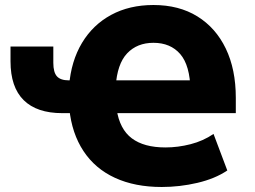

<svg xmlns="http://www.w3.org/2000/svg" viewBox="-20 -736 1020 767"><path d="M626 11Q519 11 439.5 -25.5Q360 -62 313.5 -132.5Q267 -203 257 -301L278 -284H229Q127 -284 74.5 -336Q22 -388 22 -491V-550H193V-485Q193 -447 207.5 -431Q222 -415 255 -415H279L256 -393Q264 -492 307.5 -564.5Q351 -637 424 -676.5Q497 -716 593 -716Q695 -716 768.5 -670.5Q842 -625 882 -542Q922 -459 922 -345V-284H429L446 -299Q458 -220 506.5 -183.5Q555 -147 641 -147Q691 -147 741.5 -160Q792 -173 833 -201L888 -55Q839 -22 768.5 -5.5Q698 11 626 11ZM593 -565Q528 -565 488 -523Q448 -481 442 -389L425 -415H771L741 -375Q739 -475 700 -520Q661 -565 593 -565Z"/></svg>

Font: Nunito Sans 7pt SemiCondensed Black
Style: Regular
Weight: 900
Width: 4
Designer: Vernon Adams
Foundry: Vernon Adams
Version: Version 3.101;gftools[0.9.27]